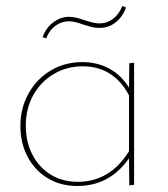

<svg xmlns="http://www.w3.org/2000/svg" viewBox="-20 -617 560 640"><path d="M134 -489 122 -493Q133 -524 157.5 -542.5Q182 -561 210 -561Q230 -561 261 -550Q265 -549 281 -544Q297 -539 312 -539Q337 -539 357 -554.5Q377 -570 388 -597L400 -592Q389 -561 365.5 -542.5Q342 -524 312 -524Q295 -524 278 -529Q261 -534 258 -535Q229 -546 210 -546Q185 -546 164.5 -531Q144 -516 134 -489ZM427 -408V-1L411 1L410 -89Q345 3 238 3Q182 3 139 -23Q96 -49 72 -94.5Q48 -140 48 -197Q48 -257 75.5 -306Q103 -355 150 -382.5Q197 -410 254 -410Q303 -410 343 -389Q383 -368 410 -325L411 -406ZM410 -113V-299Q385 -347 346 -371.5Q307 -396 256 -396Q203 -396 159.5 -370.5Q116 -345 91 -300Q66 -255 66 -198Q66 -144 88 -101.5Q110 -59 149 -35Q188 -11 239 -11Q347 -11 410 -113Z"/></svg>

Font: Ysabeau Infant Thin
Style: Regular
Weight: 200
Designer: Christian Thalmann (Catharsis Fonts)
Version: Version 0.003